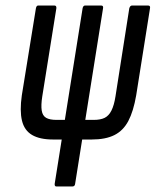

<svg xmlns="http://www.w3.org/2000/svg" viewBox="-20 -675 563 695"><path d="M172 -170Q124 -170 96 -186.5Q68 -203 59.5 -238.5Q51 -274 59 -330L110 -645Q112 -655 118 -655H177Q185 -655 184 -645L133 -326Q128 -294 131 -275Q134 -256 147 -248.5Q160 -241 185 -241H319Q344 -241 359 -248.5Q374 -256 383.5 -275Q393 -294 398 -326L448 -645Q451 -655 458 -655H516Q525 -655 523 -645L473 -330Q463 -272 444.5 -237Q426 -202 394 -186Q362 -170 312 -170ZM184 0Q177 0 178 -10L279 -645Q281 -655 288 -655H346Q355 -655 353 -645L252 -10Q251 0 242 0Z"/></svg>

Font: Sofia Sans Extra Condensed Medium
Style: Italic
Weight: 500
Italic angle: -9°
Version: Version 4.100